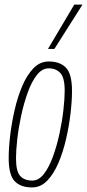

<svg xmlns="http://www.w3.org/2000/svg" viewBox="-20 -810 381 840"><path d="M120 10Q70 10 44 -17.5Q18 -45 18 -119Q18 -162 24.5 -217Q31 -272 44 -329Q57 -386 77.5 -434Q98 -482 126.5 -511.5Q155 -541 193 -541Q243 -541 269 -513.5Q295 -486 295 -412Q295 -369 288.5 -313.5Q282 -258 269 -201.5Q256 -145 235.5 -97Q215 -49 186.5 -19.5Q158 10 120 10ZM121 -20Q150 -20 172.5 -49.5Q195 -79 212 -126Q229 -173 240.5 -226.5Q252 -280 257.5 -329.5Q263 -379 263 -413Q263 -470 244 -490.5Q225 -511 193 -511Q164 -511 141 -481.5Q118 -452 101 -404.5Q84 -357 72.5 -303.5Q61 -250 55.5 -200.5Q50 -151 50 -118Q50 -60 68.5 -40Q87 -20 121 -20ZM190 -596 305 -790H341L218 -596Z"/></svg>

Font: Georama Condensed ExtraLight
Style: Italic
Weight: 200
Width: 3
Italic angle: -9°
Designer: Jean-Baptiste Levee
Foundry: Production Type
Version: Version 1.000